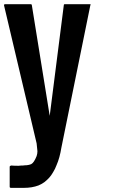

<svg xmlns="http://www.w3.org/2000/svg" viewBox="-46 -700 547 932"><path d="M392.6 -674.8Q345.7 -444.3 252 16.6Q248 41 242.2 62.5Q236.3 84 228.5 101.6Q221.7 120.1 211.9 135.7Q203.1 151.4 192.4 163.1Q181.6 174.8 168.9 184.6Q155.3 194.3 140.6 200.2Q125 206.1 107.4 209Q89.8 211.9 70.3 211.9Q48.8 211.9 6.8 211.9Q3.9 211.9 2.9 210.9Q1 209 1 207Q1 174.8 1 109.4Q1 107.4 2 106.4Q2.9 105.5 3.9 105.5Q3.9 104.5 5.9 104.5Q6.8 103.5 7.8 103.5Q7.8 103.5 26.4 104.5Q45.9 105.5 57.6 103.5Q61.5 103.5 65.4 103.5Q69.3 102.5 73.2 102.5Q91.8 102.5 105.5 96.7Q119.1 89.8 131.8 57.6Q135.7 45.9 135.7 34.2Q134.8 22.5 131.8 -3.9Q79.1 -227.5 -26.4 -673.8Q-26.4 -674.8 -26.4 -675.8Q-26.4 -677.7 -25.4 -677.7Q-24.4 -678.7 -23.4 -679.7Q-22.5 -679.7 -21.5 -679.7Q20.5 -679.7 103.5 -679.7Q104.5 -679.7 106.4 -678.7Q108.4 -677.7 108.4 -675.8Q137.7 -497.1 195.3 -137.7Q217.8 -317.4 263.7 -674.8Q263.7 -677.7 264.6 -678.7Q266.6 -679.7 268.6 -679.7Q308.6 -679.7 389.6 -679.7Q390.6 -679.7 391.6 -679.7Q392.6 -678.7 393.6 -677.7Q394.5 -677.7 394.5 -675.8Q393.6 -674.8 392.6 -674.8Z"/></svg>

Font: Typeface
Style: Regular
Weight: 400
Version: Version 1.0